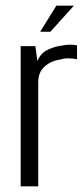

<svg xmlns="http://www.w3.org/2000/svg" viewBox="-20 -658 293 678"><path d="M53 0V-495H105L112 -442Q123 -470 148 -482Q173 -494 198 -497Q226 -503 252 -498V-449Q248 -450 238 -451Q228 -452 216.5 -452Q205 -452 195 -448Q161 -444 138 -423.5Q115 -403 115 -368V0ZM122 -546 179 -638H241L158 -546Z"/></svg>

Font: Alumni Sans Thin
Style: Regular
Weight: 400
Version: Version 1.018